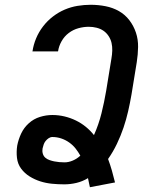

<svg xmlns="http://www.w3.org/2000/svg" viewBox="-20 -763 640 803"><path d="M356 20Q354 11 352 1.5Q350 -8 348 -18Q325 -4 299.5 2Q274 8 249 8Q223 8 197.5 5.5Q172 3 148.5 -4.5Q125 -12 104 -25Q83 -38 68.5 -57.5Q54 -77 51 -102.5Q48 -128 52 -154Q57 -180 68.5 -204.5Q80 -229 100.5 -247.5Q121 -266 147 -274Q173 -282 199 -282Q225 -282 250 -276Q275 -270 297.5 -259Q320 -248 339 -232.5Q358 -217 373 -198Q393 -243 404.5 -289.5Q416 -336 424 -383L446 -518Q449 -535 449.5 -551.5Q450 -568 446.5 -583.5Q443 -599 434 -612.5Q425 -626 412.5 -634.5Q400 -643 384 -647Q368 -651 351 -651Q330 -651 308 -645Q286 -639 267.5 -625Q249 -611 237.5 -590.5Q226 -570 223 -549L222 -548H115L116 -549Q120 -576 131 -602.5Q142 -629 160 -652.5Q178 -676 201.5 -694Q225 -712 251 -723Q277 -734 304.5 -738.5Q332 -743 359 -743Q391 -743 421.5 -737Q452 -731 477.5 -716.5Q503 -702 521 -678.5Q539 -655 548.5 -626.5Q558 -598 557.5 -566.5Q557 -535 552 -503L530 -368Q524 -333 516 -298Q508 -263 496.5 -229Q485 -195 469 -161.5Q453 -128 432 -98Q441 -74 448 -49.5Q455 -25 461 0ZM250 -84Q267 -84 284.5 -91.5Q302 -99 316 -112Q307 -128 296 -142Q285 -156 269.5 -167Q254 -178 236 -184Q218 -190 199 -190Q191 -190 183.5 -185Q176 -180 170.5 -173Q165 -166 162.5 -158Q160 -150 158 -142Q156 -131 159 -120.5Q162 -110 169.5 -103.5Q177 -97 187 -93.5Q197 -90 207 -88Q217 -86 228 -85Q239 -84 250 -84Z"/></svg>

Font: Iosevka SmBd Ex Obl
Style: Regular
Weight: 600
Width: 7
Italic angle: -9°
Monospace: yes
Designer: Belleve Invis
Foundry: Belleve Invis
Version: Version 32.5.0; ttfautohint (v1.8.4)